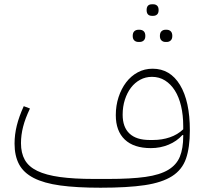

<svg xmlns="http://www.w3.org/2000/svg" viewBox="-20 -865 956 897"><path d="M450 12Q338 12 261.5 1.5Q185 -9 137.5 -33.5Q90 -58 69 -97.5Q48 -137 48 -194Q48 -236 58.5 -278.5Q69 -321 91 -369L120 -358Q98 -312 88 -273Q78 -234 78 -196Q78 -150 96 -118Q114 -86 154.5 -66.5Q195 -47 260 -38Q325 -29 418 -29H487Q592 -29 659.5 -38.5Q727 -48 766 -71.5Q805 -95 820.5 -133.5Q836 -172 836 -229V-234H832Q806 -205 767.5 -189Q729 -173 685 -173Q605 -173 563 -213Q521 -253 521 -327Q521 -372 534 -411.5Q547 -451 569.5 -480.5Q592 -510 623.5 -527Q655 -544 693 -544Q775 -544 821 -468Q867 -392 867 -256Q867 -176 849 -124Q831 -72 784 -42Q737 -12 656.5 0Q576 12 450 12ZM695 -211Q737 -211 773.5 -223.5Q810 -236 836 -261V-276Q836 -327 826 -369.5Q816 -412 797 -442Q778 -472 751 -489Q724 -506 690 -506Q660 -506 635 -492.5Q610 -479 592 -455.5Q574 -432 563.5 -399.5Q553 -367 553 -329Q553 -271 585 -241Q617 -211 679 -211ZM753 -669Q742 -669 734.5 -676Q727 -683 727 -697Q727 -712 734.5 -719Q742 -726 753 -726H759Q770 -726 777.5 -719Q785 -712 785 -697Q785 -683 777.5 -676Q770 -669 759 -669ZM627 -669Q615 -669 607.5 -676Q600 -683 600 -697Q600 -712 607.5 -719Q615 -726 627 -726H632Q644 -726 651.5 -719Q659 -712 659 -697Q659 -683 651.5 -676Q644 -669 632 -669ZM690 -791Q665 -791 665 -818Q665 -845 690 -845H696Q707 -845 714 -838.5Q721 -832 721 -818Q721 -804 714 -797.5Q707 -791 696 -791Z"/></svg>

Font: IBM Plex Sans Arabic ExtLt
Style: Regular
Weight: 200
Designer: Mike Abbink, Paul van der Laan, Pieter van Rosmalen, Wael Morcos, Khajak Apelian
Foundry: Bold Monday
Version: Version 1.2